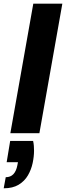

<svg xmlns="http://www.w3.org/2000/svg" viewBox="-64 -720 357 1038"><path d="M-8 0 116 -700H273L149 0ZM-44 298 -33 238Q-7 238 8.5 221.5Q24 205 30 173L33 157H-28L-9 42H115Q118 55 119 68.5Q120 82 120 95Q120 126 112.5 161.5Q105 197 87 228Q69 259 37 278.5Q5 298 -44 298Z"/></svg>

Font: Rethink Sans ExtraBold
Style: Italic
Weight: 800
Italic angle: -10°
Designer: The Rethink Sans project authors (Hans Thiessen). DM Sans designed by Colophon Foundry.
Foundry: Rethink Communications LLC
Version: Version 1.001